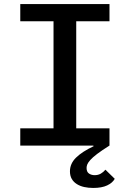

<svg xmlns="http://www.w3.org/2000/svg" viewBox="-20 -718 640 947"><path d="M80 -85H244V-613H80V-698H520V-613H356V-85H520V0Q482 24 459.5 41Q437 58 425.5 71Q414 84 410.5 93Q407 102 407 110Q407 130 419 138Q431 146 447 146Q464 146 477 138.5Q490 131 500 119L546 164Q535 184 508.5 196.5Q482 209 440 209Q416 209 395.5 204.5Q375 200 359 190Q343 180 334 164.5Q325 149 325 127Q325 89 355 59.5Q385 30 442 3L440 0H80Z"/></svg>

Font: IBM Plaex Mono Medium
Style: Regular
Weight: 500
Designer: Mike Abbink, Paul van der Laan, Pieter van Rosmalen
Foundry: Bold Monday
Version: Version 2.003